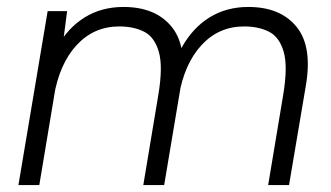

<svg xmlns="http://www.w3.org/2000/svg" viewBox="-20 -532 953 552"><path d="M33 0 117 -500H173L161 -408L93 0ZM392 0 435 -258 500 -286 452 0ZM751 0 794 -258 859 -284 811 0ZM435 -258Q449 -341 436.5 -383.5Q424 -426 394 -441Q364 -456 323 -456Q250 -456 200.5 -402.5Q151 -349 135 -255L98 -259Q112 -339 143.5 -395.5Q175 -452 223.5 -482Q272 -512 335 -512Q427 -512 473.5 -455Q520 -398 500 -284ZM794 -258Q808 -341 795.5 -383.5Q783 -426 753 -441Q723 -456 682 -456Q609 -456 559.5 -402.5Q510 -349 494 -255L457 -259Q471 -339 502.5 -395.5Q534 -452 582.5 -482Q631 -512 694 -512Q786 -512 832.5 -455Q879 -398 859 -284Z"/></svg>

Font: Figtree Light Light
Style: Italic
Weight: 300
Italic angle: -9.5°
Version: Version 2.000